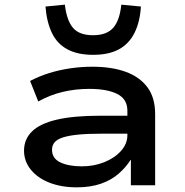

<svg xmlns="http://www.w3.org/2000/svg" viewBox="-20 -794 791 823"><path d="M309 9Q243 9 192 -11Q141 -31 112 -67Q83 -103 83 -148Q83 -197 117 -230.5Q151 -264 223 -281Q295 -298 410 -298H546V-221H416Q356 -221 315.5 -217Q275 -213 250 -205Q225 -197 214 -184Q203 -171 203 -152Q203 -115 238.5 -98Q274 -81 331 -81Q383 -81 427.5 -99Q472 -117 499 -147.5Q526 -178 526 -214V-320Q526 -369 483 -391Q440 -413 362 -413Q303 -413 248.5 -400Q194 -387 144 -359L109 -447Q147 -467 190 -480.5Q233 -494 280.5 -501Q328 -508 376 -508Q458 -508 518 -486.5Q578 -465 611.5 -420.5Q645 -376 645 -305V0H541V-108L540 -109Q520 -77 488.5 -49.5Q457 -22 412.5 -6.5Q368 9 309 9ZM379 -559Q313 -559 269 -582.5Q225 -606 202.5 -653Q180 -700 175 -766L258 -774Q266 -706 293 -674.5Q320 -643 379 -643Q437 -643 465 -674.5Q493 -706 500 -774L584 -766Q580 -700 556.5 -653Q533 -606 489.5 -582.5Q446 -559 379 -559Z"/></svg>

Font: Nunito Sans 7pt Expanded SemiBold
Style: Regular
Weight: 600
Width: 7
Designer: Vernon Adams
Foundry: Vernon Adams
Version: Version 3.101;gftools[0.9.27]